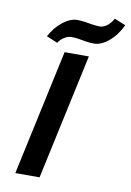

<svg xmlns="http://www.w3.org/2000/svg" viewBox="-95 -931 674 990"><g transform="rotate(10 241.5 -436.5)"><path d="M57 0 199 -658H326L184 0ZM153 -699 95 -723Q121 -772 160 -802.5Q199 -833 236 -833Q254 -833 274 -830Q294 -827 315 -823.5Q336 -820 354 -820Q374 -820 393 -835Q412 -850 424 -873L483 -849Q456 -793 416.5 -760.5Q377 -728 340 -728Q318 -728 297.5 -731.5Q277 -735 258.5 -738Q240 -741 222 -741Q202 -741 183 -729Q164 -717 153 -699Z"/></g></svg>

Font: Ysabeau
Style: Bold Italic
Weight: 700
Italic angle: -12°
Designer: Christian Thalmann (Catharsis Fonts)
Version: Version 2.002